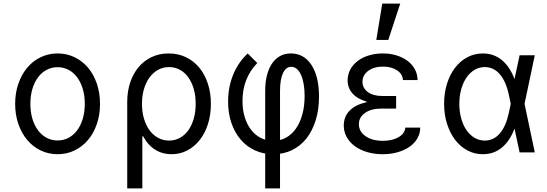

<svg xmlns="http://www.w3.org/2000/svg" viewBox="-20 -847 3040 1067"><path d="M300.1 10Q351.2 10 394.5 -11Q437.8 -32 469.2 -69.2Q500.6 -106.4 518.2 -157.8Q535.8 -209.1 535.8 -270Q535.8 -330.9 518.2 -382.2Q500.6 -433.6 469.2 -470.8Q437.8 -508 394.5 -529Q351.1 -550 300.2 -550Q249.2 -550 205.8 -528.9Q162.3 -507.9 131.2 -470.7Q100 -433.6 82.1 -382.2Q64.2 -330.9 64.2 -270Q64.2 -209.1 82.1 -157.8Q100 -106.4 131.1 -69.3Q162.3 -32.1 205.7 -11.1Q249.1 10 300.1 10ZM299.8 -66.4Q267 -66.4 239 -81.3Q211 -96.1 191 -123.2Q171 -150.2 159.9 -187.6Q148.8 -225 148.8 -270Q148.8 -315 159.9 -352.4Q171 -389.8 191 -416.8Q211 -443.9 239 -458.7Q267 -473.6 299.8 -473.6Q333.6 -473.6 361.4 -458.7Q389.2 -443.8 409.1 -416.8Q429.1 -389.8 440.1 -352.4Q451.2 -315 451.2 -270Q451.2 -225 440.1 -187.6Q429.1 -150.2 409.1 -123.2Q389.2 -96.2 361.4 -81.3Q333.6 -66.4 299.8 -66.4Z M738.6 -270Q738.6 -204.8 752.1 -152.9Q765.6 -101 790.7 -64.9Q815.8 -28.8 851.9 -9.4Q888 10 933.2 10Q980.8 10 1020.8 -11Q1060.8 -32 1090.1 -69.3Q1119.4 -106.6 1135.7 -157.7Q1152 -208.9 1152 -270Q1152 -331.8 1134.8 -383.3Q1117.6 -434.8 1086.8 -471.8Q1056 -508.8 1012.8 -529.4Q969.6 -550 917.2 -550Q865.8 -550 823.4 -530.2Q781 -510.4 750.7 -474.6Q720.4 -438.8 703.7 -389.3Q687 -339.8 687 -280V200H771V-89.4H779ZM769 -270.1Q769 -315.2 780.2 -352.5Q791.4 -389.8 811.1 -416.7Q830.8 -443.7 858.5 -458.9Q886.3 -474.2 919.4 -474.2Q951.9 -474.2 979.4 -459.4Q1006.9 -444.5 1026.3 -417.5Q1045.7 -390.5 1056.6 -353.2Q1067.4 -315.9 1067.4 -270Q1067.4 -224.6 1056.6 -187.2Q1045.7 -149.7 1026.3 -122.6Q1006.9 -95.6 979.4 -80.7Q951.9 -65.8 919.4 -65.8Q886.2 -65.8 858.4 -81.1Q830.6 -96.3 810.9 -123.3Q791.2 -150.2 780.1 -187.6Q769 -225 769 -270.1Z M1453.8 -341.6V200H1536.2V-341.6Q1536.2 -404.9 1552.4 -440.3Q1568.6 -475.6 1598.3 -475.6Q1632.4 -475.6 1652.6 -431.2Q1672.8 -386.8 1672.8 -313.4Q1672.8 -257.8 1660.4 -211.9Q1647.9 -165.9 1624.9 -132.9Q1601.8 -99.8 1569.6 -82.1Q1537.4 -64.4 1498.2 -64.4Q1460.9 -64.4 1429.7 -80.3Q1398.4 -96.2 1375.6 -125.4Q1352.8 -154.5 1340.2 -195.3Q1327.6 -236 1327.6 -285.7Q1327.6 -349.4 1348.5 -402.4Q1369.4 -455.4 1409.8 -496.8L1356.6 -550Q1303.2 -499.6 1275.4 -431.1Q1247.6 -362.6 1247.6 -282.2Q1247.6 -217.4 1266 -163.7Q1284.3 -109.9 1317.5 -71.3Q1350.6 -32.6 1396.9 -11.3Q1443.1 10 1498.6 10Q1556.2 10 1603.1 -12.9Q1650 -35.9 1683 -77.7Q1716 -119.6 1734.4 -178.6Q1752.8 -237.6 1752.8 -310Q1752.8 -421.9 1710.9 -486Q1668.9 -550 1596.6 -550Q1563.1 -550 1536.7 -535.7Q1510.2 -521.4 1491.8 -494.2Q1473.4 -467 1463.6 -428.7Q1453.8 -390.3 1453.8 -341.6Z M2219.4 -402H2300.4Q2300.4 -434 2285.8 -461.4Q2271.2 -488.8 2245.5 -508.3Q2219.8 -527.8 2184.5 -538.9Q2149.2 -550 2107.8 -550Q2065.2 -550 2029.1 -538.8Q1993 -527.6 1967 -507.5Q1941 -487.4 1926.4 -460Q1911.8 -432.6 1911.8 -400.8Q1911.8 -358.8 1938.4 -328.3Q1965 -297.8 2016.6 -282.6V-278.6Q1956 -265.8 1923.2 -232.4Q1890.4 -199 1890.4 -149Q1890.4 -115 1906.6 -85.5Q1922.8 -56 1951.4 -35Q1980 -14 2019.8 -2Q2059.6 10 2106.4 10Q2152 10 2190.3 -1.1Q2228.6 -12.2 2256.4 -31.7Q2284.2 -51.2 2299.8 -78.6Q2315.4 -106 2315.4 -138H2232.2Q2230.2 -105.6 2195.5 -85Q2160.8 -64.4 2108 -64.4Q2048.2 -64.4 2011.3 -90.4Q1974.4 -116.4 1974.4 -156.8Q1974.4 -195.4 2008.6 -219.5Q2042.8 -243.6 2099.4 -243.6H2181.4V-313.6H2103.8Q2054.2 -313.6 2024.3 -335.5Q1994.4 -357.4 1994.4 -392.8Q1994.4 -429.4 2026.2 -453.1Q2058 -476.8 2108.6 -476.8Q2156.2 -476.8 2186.8 -456Q2217.4 -435.2 2219.4 -402ZM2204.2 -827H2104.4L2071.2 -625H2137.8Z M2825.8 -305V-235L2807.8 -320Q2791.8 -395 2757.5 -434.6Q2723.3 -474.2 2673.8 -474.2Q2643.3 -474.2 2617.4 -458.8Q2591.4 -443.4 2572.6 -416.1Q2553.8 -388.8 2543.2 -351.4Q2532.6 -314.1 2532.6 -269.9Q2532.6 -225.8 2543.2 -188.2Q2553.8 -150.6 2572.6 -123.5Q2591.4 -96.5 2617.4 -81.1Q2643.4 -65.8 2673.8 -65.8Q2723.3 -65.8 2757.5 -105.4Q2791.8 -145 2807.8 -220ZM2861.2 -210Q2839.4 -101.6 2788.9 -45.8Q2738.4 10 2663.6 10Q2617 10 2577.5 -11.2Q2538 -32.4 2509.4 -69.8Q2480.7 -107.3 2464.4 -158.7Q2448 -210.1 2448 -270Q2448 -330.6 2464.1 -381.8Q2480.2 -433 2509 -470.5Q2537.8 -508 2577.3 -529Q2616.8 -550 2663.4 -550Q2738.2 -550 2788.8 -494.2Q2839.4 -438.4 2861.2 -330L2873.2 -270ZM2824 -401.4H2838L2867.6 -540H2952L2895 -270L2952 0H2867.6L2838 -138.6H2824L2846 -270Z"/></svg>

Font: CommitMonoV143 ExtLt
Style: Regular
Weight: 200
Monospace: yes
Designer: Eigil Nikolajsen
Foundry: Eigil Nikolajsen
Version: Version 1.143